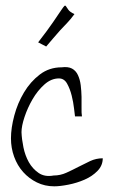

<svg xmlns="http://www.w3.org/2000/svg" viewBox="-20 -654 406 676"><path d="M18.6 -167Q18.6 -203.1 30.3 -247.1Q42 -291 64.5 -328.6Q86.9 -366.2 120.1 -391.6Q153.3 -417 197.3 -417Q219.7 -419.9 233.4 -412.6Q247.1 -405.3 254.4 -389.6Q261.7 -374 264.2 -354Q266.6 -334 267.1 -313Q267.6 -292 267.1 -273.9Q266.6 -255.9 268.6 -244.1H244.1Q243.2 -250 240.7 -272Q238.3 -293.9 232.4 -317.4Q226.6 -340.8 216.3 -359.4Q206.1 -377.9 187.5 -377.9Q160.2 -377.9 136.2 -356.4Q112.3 -335 94.7 -304.7Q77.1 -274.4 66.4 -242.2Q55.7 -210 55.7 -188.5Q56.6 -164.1 62.5 -135.3Q68.4 -106.4 81.5 -83Q94.7 -59.6 116.2 -44.9Q137.7 -30.3 168.9 -36.1Q192.4 -36.1 213.9 -45.9Q235.4 -55.7 255.9 -66.4Q276.4 -77.1 297.4 -86.9Q318.4 -96.7 341.8 -96.7Q341.8 -71.3 323.2 -52.2Q304.7 -33.2 277.8 -21.5Q251 -9.8 221.2 -3.9Q191.4 2 170.9 2Q137.7 2 109.9 -11.7Q82 -25.4 61.5 -48.3Q41 -71.3 29.8 -102.1Q18.6 -132.8 18.6 -167ZM242.2 -604.5Q229.5 -586.9 216.8 -573.7Q204.1 -560.5 191.9 -547.4Q179.7 -534.2 168 -520Q156.2 -505.9 142.6 -490.2L114.3 -504.9Q148.4 -548.8 167 -576.2Q185.5 -603.5 194.8 -617.2Q204.1 -630.9 207 -633.3Q210 -635.7 212.4 -631.8Q214.8 -627.9 220.7 -619.6Q226.6 -611.3 242.2 -604.5Z"/></svg>

Font: Annie Use Your Telescope
Style: Regular
Weight: 400
Version: Version 1.003 2001